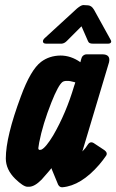

<svg xmlns="http://www.w3.org/2000/svg" viewBox="-20 -749 468 773"><path d="M308.1 -643.1 249 -584Q239.3 -574.2 228.5 -573.2Q225.6 -573.2 221.7 -573.2H166Q152.8 -573.2 152.8 -583Q153.3 -589.4 160.2 -595.7L290 -714.8Q306.6 -728.5 314.9 -728.5Q315.9 -728.5 317.4 -728.5L335 -727.5Q348.6 -726.1 357.4 -711.4Q357.9 -710.4 358.4 -710L424.8 -589.8Q431.6 -579.1 422.9 -574.7Q419.4 -573.2 415 -573.2H354.5Q340.3 -573.2 336.4 -579.6Q335.4 -581.5 334 -584ZM188.5 -67.4H189L187 -71.8L177.7 -60.5Q160.2 -39.6 147.5 -25.9Q119.1 2.9 96.7 2.9H89.8Q73.2 2 41 -29.3Q3.4 -66.4 3.4 -111.3Q3.4 -198.2 64 -360.8Q103.5 -468.3 145.5 -500Q178.7 -524.9 223.6 -525.4Q265.6 -525.4 303.7 -498.5L305.7 -506.8Q308.6 -518.6 312 -522.5Q319.3 -530.3 329.1 -530.3H391.6Q426.3 -530.3 418.9 -498L311.5 -139.2Q325.2 -152.8 333 -166Q342.8 -181.6 357.4 -172.9L400.4 -144.5Q414.6 -133.8 407.2 -122.1Q394 -103 379.4 -85.9Q306.2 -1.5 231.4 4.9Q220.2 5.9 213.9 -5.9ZM283.2 -417Q281.2 -417.5 279.3 -418.5Q261.2 -423.8 249 -423.3Q237.8 -423.3 231.4 -418.9Q214.4 -405.8 187 -336.9Q151.9 -248.5 137.7 -174.8Q134.8 -158.2 134.3 -152.8Q134.3 -145.5 140.1 -145.5Q143.6 -145.5 146.5 -146.5Q164.6 -154.8 194.3 -204.1Q246.1 -293.5 278.3 -402.3Z"/></svg>

Font: Allan
Style: Bold
Weight: 700
Version: Version 1.005